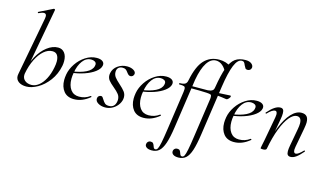

<svg xmlns="http://www.w3.org/2000/svg" viewBox="-108 -1086 2942 1722"><g transform="rotate(15 1363.5 -225.5)"><path d="M48 -60Q48 -65 50 -77L152 -619Q154 -635 154 -639Q154 -666 131 -666Q115 -666 83 -651H81Q77 -651 76 -656Q75 -661 79 -662L207 -725H209Q213 -725 216.5 -722Q220 -719 219 -717L105 -96Q104 -91 104 -82Q104 -51 127 -32Q150 -13 188 -13Q221 -13 253.5 -37.5Q286 -62 311 -109Q336 -156 348 -220Q354 -249 354 -274Q354 -311 339.5 -332.5Q325 -354 294 -354Q253 -354 215 -321.5Q177 -289 148 -230.5Q119 -172 105 -96L99 -116Q111 -191 147 -256.5Q183 -322 233 -360.5Q283 -399 335 -399Q373 -399 395 -370.5Q417 -342 417 -294Q417 -271 413 -251Q397 -170 352 -110Q307 -50 251 -18.5Q195 13 147 13Q102 13 75 -6.5Q48 -26 48 -60Z M461 -133Q461 -155 466 -185Q475 -236 508 -285.5Q541 -335 590.5 -367Q640 -399 694 -399Q730 -399 748.5 -384.5Q767 -370 762 -345Q756 -314 718.5 -285.5Q681 -257 623.5 -237.5Q566 -218 502 -211L504 -224Q584 -235 635 -260Q686 -285 695 -324Q697 -334 697 -338Q697 -355 683 -363.5Q669 -372 650 -372Q602 -372 570 -329Q538 -286 527 -218Q521 -187 521 -159Q521 -97 548.5 -59.5Q576 -22 627 -22Q684 -22 728 -55H730Q733 -55 735.5 -52Q738 -49 735 -46Q665 12 589 12Q526 12 493.5 -28.5Q461 -69 461 -133Z M787 -45Q787 -61 796.5 -70Q806 -79 818 -79Q827 -79 832.5 -73Q838 -67 846 -53Q858 -33 870.5 -22Q883 -11 908 -11Q963 -11 972 -72Q973 -77 973 -85Q973 -114 957 -135Q941 -156 907 -184Q874 -211 857.5 -231.5Q841 -252 841 -281Q841 -286 843 -298Q852 -343 890.5 -369.5Q929 -396 976 -396Q1012 -396 1036 -381.5Q1060 -367 1057 -346Q1054 -333 1045.5 -326Q1037 -319 1026 -319Q1015 -319 1007.5 -325Q1000 -331 991 -343Q980 -359 969.5 -366.5Q959 -374 940 -374Q916 -374 901.5 -360.5Q887 -347 887 -321Q887 -294 903 -273Q919 -252 951 -224Q985 -194 1002 -171.5Q1019 -149 1019 -119Q1019 -88 1000 -57.5Q981 -27 948.5 -8Q916 11 878 11Q841 11 814 -5Q787 -21 787 -45Z M1106 -133Q1106 -155 1111 -185Q1120 -236 1153 -285.5Q1186 -335 1235.5 -367Q1285 -399 1339 -399Q1375 -399 1393.5 -384.5Q1412 -370 1407 -345Q1401 -314 1363.5 -285.5Q1326 -257 1268.5 -237.5Q1211 -218 1147 -211L1149 -224Q1229 -235 1280 -260Q1331 -285 1340 -324Q1342 -334 1342 -338Q1342 -355 1328 -363.5Q1314 -372 1295 -372Q1247 -372 1215 -329Q1183 -286 1172 -218Q1166 -187 1166 -159Q1166 -97 1193.5 -59.5Q1221 -22 1272 -22Q1329 -22 1373 -55H1375Q1378 -55 1380.5 -52Q1383 -49 1380 -46Q1310 12 1234 12Q1171 12 1138.5 -28.5Q1106 -69 1106 -133Z M1319 237Q1319 222 1329 211.5Q1339 201 1355 201Q1370 201 1377 209Q1384 217 1389 232Q1393 245 1397.5 251Q1402 257 1412 257Q1424 257 1432.5 241.5Q1441 226 1450 182Q1459 138 1472 47L1523 -306Q1525 -326 1525 -332Q1525 -351 1514 -356Q1503 -361 1468 -361Q1465 -361 1465 -366Q1465 -368 1466.5 -370.5Q1468 -373 1469 -373Q1504 -373 1519.5 -383Q1535 -393 1539 -418Q1566 -553 1620.5 -610.5Q1675 -668 1759 -668Q1822 -668 1873 -633L1835 -570Q1822 -605 1794 -629Q1766 -653 1733 -653Q1684 -653 1649 -598.5Q1614 -544 1595 -439L1528 21Q1514 118 1495.5 172.5Q1477 227 1450.5 251Q1424 275 1382 275Q1351 275 1335 264Q1319 253 1319 237ZM1771 -325Q1771 -342 1762.5 -346Q1754 -350 1725 -352Q1671 -355 1555 -355V-375Q1691 -375 1729 -376Q1756 -378 1770 -387.5Q1784 -397 1787 -418L1801 -367L1770 -306Q1771 -313 1771 -325ZM1566 236Q1566 221 1576 211Q1586 201 1602 201Q1618 201 1624.5 209Q1631 217 1636 232Q1640 245 1644.5 251Q1649 257 1659 257Q1672 257 1680 241.5Q1688 226 1697 182.5Q1706 139 1719 47L1770 -306Q1772 -326 1772 -332Q1772 -351 1761 -356Q1750 -361 1715 -361Q1712 -361 1712 -366Q1712 -368 1713.5 -370.5Q1715 -373 1716 -373Q1752 -373 1767 -382.5Q1782 -392 1786 -418Q1806 -541 1830.5 -606.5Q1855 -672 1891.5 -699Q1928 -726 1988 -726Q2023 -726 2042.5 -710.5Q2062 -695 2060 -674Q2057 -659 2047.5 -652Q2038 -645 2025 -645Q2011 -645 2005 -653Q1999 -661 1991 -678Q1985 -694 1978 -702.5Q1971 -711 1957 -711Q1918 -711 1890 -643Q1862 -575 1842 -439L1775 21Q1761 118 1743 172.5Q1725 227 1698 251Q1671 275 1629 275Q1598 275 1582 264Q1566 253 1566 236ZM1800 -353 1802 -376Q1828 -376 1900 -381L1936 -383Q1943 -383 1943 -376Q1943 -368 1931 -354.5Q1919 -341 1909 -342Q1901 -343 1868 -348Q1835 -353 1800 -353Z M1946 -133Q1946 -155 1951 -185Q1960 -236 1993 -285.5Q2026 -335 2075.5 -367Q2125 -399 2179 -399Q2215 -399 2233.5 -384.5Q2252 -370 2247 -345Q2241 -314 2203.5 -285.5Q2166 -257 2108.5 -237.5Q2051 -218 1987 -211L1989 -224Q2069 -235 2120 -260Q2171 -285 2180 -324Q2182 -334 2182 -338Q2182 -355 2168 -363.5Q2154 -372 2135 -372Q2087 -372 2055 -329Q2023 -286 2012 -218Q2006 -187 2006 -159Q2006 -97 2033.5 -59.5Q2061 -22 2112 -22Q2169 -22 2213 -55H2215Q2218 -55 2220.5 -52Q2223 -49 2220 -46Q2150 12 2074 12Q2011 12 1978.5 -28.5Q1946 -69 1946 -133Z M2564 -36Q2564 -56 2570 -89L2599 -248Q2605 -280 2605 -302Q2605 -360 2562 -360Q2529 -360 2493.5 -318Q2458 -276 2427 -196Q2396 -116 2376 -7L2364 -8Q2384 -124 2419.5 -212.5Q2455 -301 2500.5 -350Q2546 -399 2595 -399Q2628 -399 2644 -381Q2660 -363 2660 -325Q2660 -307 2653 -267L2620 -89Q2617 -74 2617 -63Q2617 -31 2637 -31Q2659 -31 2703 -77Q2705 -79 2706 -79Q2709 -79 2711.5 -75.5Q2714 -72 2711 -69Q2677 -29 2650.5 -10Q2624 9 2599 9Q2581 9 2572.5 -1.5Q2564 -12 2564 -36ZM2321 2 2325 -21Q2331 -45 2336 -74L2377 -297Q2380 -312 2380 -324Q2380 -356 2360 -356Q2348 -356 2329.5 -344Q2311 -332 2291 -310Q2290 -309 2288 -309Q2285 -309 2282.5 -312.5Q2280 -316 2283 -318Q2317 -357 2345.5 -376Q2374 -395 2400 -395Q2417 -395 2425 -384.5Q2433 -374 2433 -351Q2433 -325 2428 -299L2376 -7Q2375 0 2366.5 4Q2358 8 2344 8Q2330 8 2325.5 6.5Q2321 5 2321 2Z"/></g></svg>

Font: Cormorant Garamond
Style: Italic
Weight: 400
Italic angle: -10°
Designer: Christian Thalmann (Catharsis Fonts)
Foundry: Catharsis Fonts
Version: Version 4.000